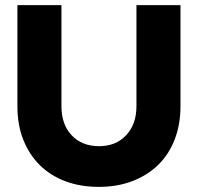

<svg xmlns="http://www.w3.org/2000/svg" viewBox="-20 -720 773 750"><path d="M685 -305Q685 -234 662.5 -175.5Q640 -117 598 -76Q556 -35 497 -12.5Q438 10 366 10Q294 10 235.5 -12Q177 -34 135.5 -75Q94 -116 71 -174Q48 -232 48 -305V-700H220V-305Q220 -234 260 -191.5Q300 -149 367 -149Q433 -149 473 -192Q513 -235 513 -305V-700H685Z"/></svg>

Font: Rosa Sans Black
Style: Regular
Weight: 900
Designer: Pentagram / MCKL
Foundry: Pentagram / MCKL
Version: Version 1.005;September 16, 2019;FontCreator 11.5.0.2425 64-